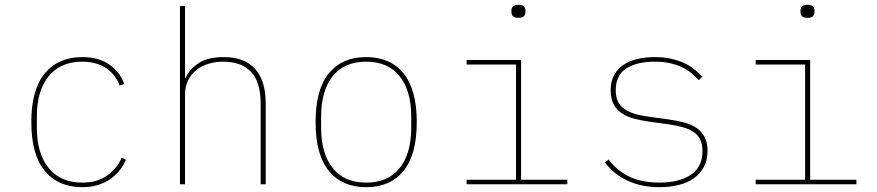

<svg xmlns="http://www.w3.org/2000/svg" viewBox="-20 -765 3640 797"><path d="M322 12Q222 12 166 -55.5Q110 -123 110 -258Q110 -393 166 -460.5Q222 -528 322 -528Q390 -528 434.5 -496.5Q479 -465 496 -416L477 -410Q458 -458 418.5 -483.5Q379 -509 322 -509Q231 -509 182 -448.5Q133 -388 133 -282V-234Q133 -128 182 -67.5Q231 -7 322 -7Q382 -7 423 -35Q464 -63 485 -110L503 -102Q493 -79 476.5 -58Q460 -37 437.5 -21.5Q415 -6 386 3Q357 12 322 12Z M727 -740H748V-442H751Q764 -475 802.5 -501.5Q841 -528 909 -528Q995 -528 1039 -479Q1083 -430 1083 -336V0H1062V-333Q1062 -426 1021.5 -467.5Q981 -509 906 -509Q875 -509 846.5 -500.5Q818 -492 796 -475Q774 -458 761 -432Q748 -406 748 -372V0H727Z M1500 12Q1400 12 1345 -55.5Q1290 -123 1290 -258Q1290 -393 1345 -460.5Q1400 -528 1500 -528Q1600 -528 1655 -460.5Q1710 -393 1710 -258Q1710 -123 1655 -55.5Q1600 12 1500 12ZM1500 -7Q1591 -7 1639 -67.5Q1687 -128 1687 -234V-282Q1687 -388 1639 -448.5Q1591 -509 1500 -509Q1409 -509 1361 -448.5Q1313 -388 1313 -282V-234Q1313 -128 1361 -67.5Q1409 -7 1500 -7Z M2132 -691Q2116 -691 2109.5 -697.5Q2103 -704 2103 -714V-722Q2103 -732 2109.5 -738.5Q2116 -745 2132 -745Q2148 -745 2154.5 -738.5Q2161 -732 2161 -722V-714Q2161 -704 2154.5 -697.5Q2148 -691 2132 -691ZM1917 -19H2122V-497H1917V-516H2143V-19H2335V0H1917Z M2718 12Q2572 12 2491 -90L2506 -103Q2546 -52 2597 -29.5Q2648 -7 2717 -7Q2798 -7 2847 -39Q2896 -71 2896 -138Q2896 -167 2886.5 -186Q2877 -205 2858.5 -217.5Q2840 -230 2814 -237Q2788 -244 2755 -249L2675 -260Q2640 -265 2610.5 -273Q2581 -281 2560 -295.5Q2539 -310 2527 -332.5Q2515 -355 2515 -390Q2515 -428 2529.5 -454Q2544 -480 2569 -496.5Q2594 -513 2627 -520.5Q2660 -528 2698 -528Q2736 -528 2766.5 -521Q2797 -514 2820.5 -503Q2844 -492 2862.5 -477Q2881 -462 2895 -447L2881 -432Q2867 -447 2850.5 -461Q2834 -475 2812 -485.5Q2790 -496 2762 -502.5Q2734 -509 2697 -509Q2624 -509 2580 -481Q2536 -453 2536 -391Q2536 -362 2545.5 -343Q2555 -324 2573.5 -311.5Q2592 -299 2618 -291.5Q2644 -284 2677 -280L2757 -269Q2792 -264 2821.5 -256Q2851 -248 2872 -233.5Q2893 -219 2905 -196Q2917 -173 2917 -139Q2917 -100 2901.5 -71.5Q2886 -43 2859.5 -24.5Q2833 -6 2796.5 3Q2760 12 2718 12Z M3332 -691Q3316 -691 3309.5 -697.5Q3303 -704 3303 -714V-722Q3303 -732 3309.5 -738.5Q3316 -745 3332 -745Q3348 -745 3354.5 -738.5Q3361 -732 3361 -722V-714Q3361 -704 3354.5 -697.5Q3348 -691 3332 -691ZM3117 -19H3322V-497H3117V-516H3343V-19H3535V0H3117Z"/></svg>

Font: IBM Plex Mono Thin
Style: Regular
Weight: 100
Monospace: yes
Designer: Mike Abbink, Paul van der Laan, Pieter van Rosmalen
Foundry: Bold Monday
Version: Version 2.3